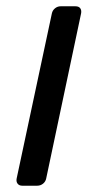

<svg xmlns="http://www.w3.org/2000/svg" viewBox="-20 -591 287 611"><path d="M33 -23 145 -548Q147 -558 155 -564.5Q163 -571 173 -571H220Q231 -571 235.5 -564.5Q240 -558 238 -548L127 -23Q125 -13 117 -6.5Q109 0 98 0H51Q41 0 36 -6.5Q31 -13 33 -23Z"/></svg>

Font: SVN-Rubik
Style: Italic
Weight: 400
Italic angle: -12°
Designer: Hubert and Fischer
Foundry: Hubert & Fischer
Version: Version 2.101; ttfautohint (v1.8.3)